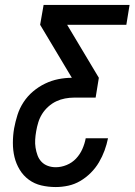

<svg xmlns="http://www.w3.org/2000/svg" viewBox="-20 -755 543 775"><path d="M205 0Q175 0 147 -6.5Q119 -13 96.5 -29.5Q74 -46 59.5 -70Q45 -94 38.5 -121Q32 -148 32 -178Q32 -208 37 -237Q42 -264 50.5 -291Q59 -318 75 -342.5Q91 -367 113.5 -386Q136 -405 162 -417.5Q188 -430 215.5 -435.5Q243 -441 270 -441L142 -655L156 -735H503L490 -655H251L379 -441L366 -361H279Q261 -361 242.5 -357.5Q224 -354 207 -346Q190 -338 175 -324.5Q160 -311 150 -295Q140 -279 134.5 -261Q129 -243 126 -225Q123 -208 122 -191.5Q121 -175 123.5 -159Q126 -143 131.5 -128Q137 -113 147.5 -102Q158 -91 173 -85.5Q188 -80 205 -80Q227 -80 249 -89Q271 -98 287 -115Q303 -132 312.5 -153.5Q322 -175 326 -197H416Q411 -172 402 -147.5Q393 -123 379.5 -100Q366 -77 346.5 -57.5Q327 -38 304 -24.5Q281 -11 255.5 -5.5Q230 0 205 0Z"/></svg>

Font: Iosevka Curly Medium Oblique
Style: Regular
Weight: 500
Italic angle: -9°
Monospace: yes
Designer: Belleve Invis
Foundry: Belleve Invis
Version: Version 11.1.0; ttfautohint (v1.8.3)